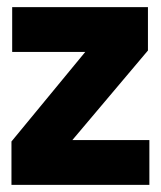

<svg xmlns="http://www.w3.org/2000/svg" viewBox="-20 -516 449 536"><path d="M12 0V-121L218 -371H14V-496H393V-375L182 -125H397V0Z"/></svg>

Font: Rethink Sans ExtraBold
Style: Regular
Weight: 800
Designer: The Rethink Sans project authors (Hans Thiessen). DM Sans designed by Colophon Foundry.
Foundry: Rethink Communications LLC
Version: Version 1.001